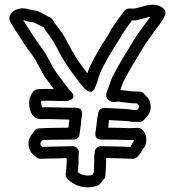

<svg xmlns="http://www.w3.org/2000/svg" viewBox="-20 -782 740 809"><path d="M21 -715C19 -709 18 -700 22 -693L44 -655C44 -654 45 -654 46 -653C51 -646 54 -641 59 -634C75 -607 93 -580 113 -554C123 -540 132 -526 139 -511L140 -510C150 -491 159 -474 169 -457C169 -457 171 -456 171 -455C181 -441 194 -424 207 -407C191 -407 172 -408 152 -407L139 -406C120 -406 110 -381 106 -370C98 -350 102 -280 152 -280C194 -281 229 -279 272 -278V-276C271 -267 270 -257 268 -244C241 -244 213 -243 188 -243H186C173 -242 159 -242 144 -241C138 -241 130 -238 126 -232L116 -218C93 -193 95 -152 120 -131L132 -120C137 -116 143 -113 149 -113C165 -113 179 -114 192 -114C215 -114 237 -115 261 -116V-97C260 -80 259 -66 257 -50C256 -45 258 -37 262 -32C286 -1 340 19 391 0C392 0 394 -1 395 -2C405 -8 410 -18 413 -23C419 -27 424 -34 424 -42C425 -61 427 -76 427 -98V-116C462 -116 499 -114 537 -113H540C561 -113 577 -145 582 -154C603 -177 602 -218 576 -238C564 -247 552 -242 530 -242C499 -243 470 -244 436 -244C437 -255 438 -265 439 -276C463 -275 495 -273 514 -272C532 -269 544 -268 568 -268C574 -268 581 -271 586 -276L597 -288C610 -302 615 -315 615 -333C615 -347 611 -363 598 -375L586 -388C582 -392 575 -396 568 -396C535 -396 521 -399 487 -403C491 -415 495 -426 501 -440C525 -487 557 -538 586 -586C596 -603 618 -631 632 -652L651 -677C659 -688 669 -702 676 -720C684 -747 649 -762 625 -762C614 -762 604 -761 594 -758L548 -746H523C516 -746 508 -742 503 -735C490 -716 464 -684 450 -660L438 -638C427 -620 406 -589 394 -568C378 -538 361 -512 348 -473C331 -496 309 -525 297 -545V-546C279 -572 265 -606 245 -638C234 -654 225 -665 213 -681L202 -699C200 -702 196 -706 192 -708C174 -717 161 -724 144 -733C142 -734 139 -736 137 -736L103 -742C72 -754 33 -744 21 -715ZM78 -697C85 -697 86 -693 90 -693L124 -687C138 -679 151 -674 164 -667L172 -654C172 -653 173 -652 173 -652C183 -639 194 -624 203 -610C220 -583 234 -549 255 -518C272 -491 296 -459 314 -435C325 -424 329 -413 343 -403C345 -402 369 -381 381 -414C388 -432 391 -441 396 -458C406 -489 422 -514 438 -544C449 -563 468 -593 480 -612L481 -613L494 -636C503 -651 522 -676 536 -696H551C553 -696 555 -697 557 -697L606 -710C608 -711 613 -711 614 -711C605 -702 600 -690 591 -681C579 -663 555 -633 542 -610C514 -563 482 -514 456 -462L455 -461C443 -434 439 -416 429 -391C425 -381 428 -370 434 -364C452 -346 471 -354 476 -354C509 -350 525 -347 557 -346L563 -340L564 -338C564 -337 565 -336 565 -333C565 -324 561 -322 557 -318C540 -318 536 -320 520 -322H517C494 -323 447 -327 418 -327C406 -327 396 -318 394 -307C388 -280 387 -253 384 -234L382 -224C381 -217 379 -194 407 -194C450 -194 488 -193 530 -192H546C546 -190 545 -190 545 -189C542 -187 541 -184 540 -182C535 -173 532 -167 529 -163C488 -164 451 -166 409 -166H404C389 -166 379 -152 379 -141C379 -139 377 -132 377 -120V-98C377 -83 376 -70 375 -55C370 -48 370 -47 369 -45C345 -38 322 -46 308 -56C309 -69 310 -80 311 -95V-117C311 -123 311 -128 312 -133V-141C312 -156 298 -166 287 -166H283C252 -166 220 -164 192 -164C181 -164 168 -163 159 -163C157 -165 154 -167 152 -169C150 -173 150 -181 151 -183C152 -184 154 -184 154 -185L159 -192C169 -192 180 -192 189 -193C218 -193 250 -194 280 -194H290C303 -194 314 -204 315 -216C317 -233 321 -252 322 -274V-275C322 -279 325 -292 326 -299C327 -309 324 -328 301 -328H288C244 -328 204 -331 158 -330C154 -337 153 -350 153 -353C154 -356 154 -356 154 -357C193 -359 220 -356 260 -356C260 -356 312 -362 278 -398L267 -410C249 -434 227 -463 212 -484C201 -502 193 -517 185 -532C175 -553 165 -568 153 -584C128 -616 110 -648 87 -682Z"/></svg>

Font: Hussar Pisanka
Style: Out
Weight: 400
Designer: Robert Jablonski
Foundry: Cannot Into Space Fonts
Version: Version 1.070